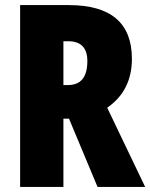

<svg xmlns="http://www.w3.org/2000/svg" viewBox="-20 -800 590 754"><path d="M250 -780Q498 -780 498 -569Q498 -444 401 -377L550 -66H363L251 -334H229V-66H59V-780ZM248 -638H229V-466H247Q323 -466 323 -560Q323 -638 248 -638Z"/></svg>

Font: Noto Sans Malayalam UI ExtraCondensed Black
Style: Regular
Weight: 900
Width: 2
Designer: Jelle Bosma - Monotype Design Team
Foundry: Monotype Imaging Inc.
Version: Version 2.104; ttfautohint (v1.8.4.7-5d5b)